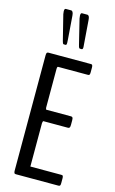

<svg xmlns="http://www.w3.org/2000/svg" viewBox="-143 -1017 640 1071"><g transform="rotate(15 177.0 -481.5)"><path d="M231 -769Q230 -769 229 -769.3Q228 -769.5 227.1 -770.3Q226.1 -771 225.6 -771.7Q225.1 -772.5 224.4 -773.7Q223.6 -774.9 223.4 -775.9Q223.1 -776.9 222.4 -778.6Q221.7 -780.3 221.4 -781.5Q221.2 -782.7 220.7 -784.7Q220.2 -786.6 219.7 -788.1L184.6 -931.2Q182.6 -942.9 182.6 -947.8Q182.6 -962.9 189.9 -962.9H220.7Q233.9 -962.9 235.4 -936L245.6 -801.8Q245.6 -799.3 246.1 -795.2Q246.6 -791 246.8 -787.6Q247.1 -784.2 247.1 -781.7Q247.1 -769 240.7 -769ZM137.7 -769Q136.2 -769 135 -769.5Q133.8 -770 132.8 -771.2Q131.8 -772.5 131.3 -773.4Q130.9 -774.4 130.1 -776.6Q129.4 -778.8 128.9 -780Q128.4 -781.2 127.7 -783.9Q127 -786.6 126.5 -788.1L90.8 -931.2Q88.9 -942.9 88.9 -947.8Q88.9 -962.9 96.7 -962.9H127Q140.1 -962.9 142.1 -936L152.3 -801.8Q152.3 -798.3 152.8 -791.5Q153.3 -784.7 153.3 -781.7Q153.3 -769 147.9 -769ZM66.4 0Q62.5 0 60.3 -1Q58.1 -2 56.4 -6.1Q54.7 -10.3 54.7 -19V-683.1Q54.7 -694.8 57.6 -698.5Q60.5 -702.1 66.4 -702.1H310.5Q314.5 -702.1 316.7 -701.4Q318.8 -700.7 320.6 -696.5Q322.3 -692.4 322.3 -684.6V-657.2Q322.3 -648.9 320.6 -645Q318.8 -641.1 316.9 -640.4Q314.9 -639.6 310.5 -639.6H138.7Q133.3 -639.6 133.3 -624.5V-402.3Q133.3 -398.9 134.8 -395.3Q136.2 -391.6 137.2 -391.6H280.3Q286.1 -391.6 289.1 -387.7Q292 -383.8 292 -372.6V-345.7Q292 -334 289.1 -329.8Q286.1 -325.7 280.3 -325.7H137.7Q136.2 -325.7 134.8 -321Q133.3 -316.4 133.3 -313V-62.5H312Q316.4 -62.5 318.4 -61.8Q320.3 -61 322 -57.1Q323.7 -53.2 323.7 -44.9V-17.6Q323.7 -6.3 321 -3.2Q318.4 0 312 0Z"/></g></svg>

Font: BenchNine
Style: Regular
Weight: 400
Designer: Vernon Adams
Foundry: Vernon Adams
Version: Version 1 ; ttfautohint (v0.92.18-e454-dirty) -l 8 -r 50 -G 